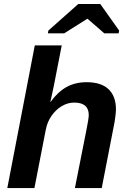

<svg xmlns="http://www.w3.org/2000/svg" viewBox="-20 -955 651 975"><path d="M237.3 -438Q273.9 -488.8 318.1 -513.2Q362.3 -537.6 419.4 -537.6Q493.7 -537.6 531.2 -502Q568.8 -466.3 568.8 -398.9Q568.8 -386.7 565.4 -360.1Q562 -333.5 558.6 -318.8L496.6 0H360.4L418 -290.5Q430.7 -352.5 430.7 -371.1Q430.7 -434.1 356.4 -434.1Q323.7 -434.1 293.2 -415.8Q262.7 -397.5 241.2 -366.2Q219.7 -335 212.4 -295.9L154.8 0H17.1L156.7 -724.6H293.5L254.9 -526.9Q250.5 -504.4 245.6 -482.4Q240.7 -460.4 235.8 -438ZM422.9 -859.4 305.7 -785.6H223.1L225.6 -799.8L377.4 -934.6H489.3L585 -799.8L582.5 -785.6H509.8L424.8 -859.4Z"/></svg>

Font: Arimo
Style: Italic
Weight: 400
Italic angle: -12°
Designer: Steve Matteson
Foundry: Monotype Imaging Inc.
Version: Version 1.33